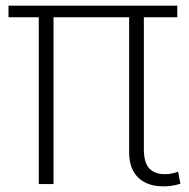

<svg xmlns="http://www.w3.org/2000/svg" viewBox="-20 -650 667 678"><path d="M436 -589H169V0H117V-589H10V-630H606V-589H488V-124Q488 -76 507 -55.5Q526 -35 561 -35Q575 -35 587.5 -37.5Q600 -40 609 -44L617 -1Q599 4 586.5 6Q574 8 557 8Q500 8 468 -23Q436 -54 436 -112Z"/></svg>

Font: Mukta Vaani ExtraLight
Style: Regular
Weight: 275
Designer: Noopur Datye, Girish Dalvi, Yashodeep Gholap, Pallavi Karambelkar
Foundry: Ek Type
Version: Version 2.538;PS 1.000;hotconv 16.6.51;makeotf.lib2.5.65220;